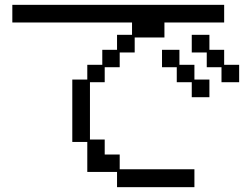

<svg xmlns="http://www.w3.org/2000/svg" viewBox="-20 -746 1040 794"><path d="M279 -417H341V-478H403V-540H464V-602H526V-653H31V-726H907V-653H660V-591H537V-529H475V-468H413V-406H352V-169H413V-107H475V-46H784V28H464V-35H341V-159H279ZM773 -602H846V-540H907V-478H969V-406H896V-468H835V-529H773ZM650 -540H722V-478H784V-417H846V-344H773V-406H711V-468H650Z"/></svg>

Font: DotGothic16
Style: Regular
Weight: 400
Designer: Fontworks Inc.
Foundry: Fontworks Inc.
Version: Version 1.100